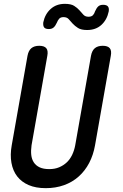

<svg xmlns="http://www.w3.org/2000/svg" viewBox="-20 -968 640 998"><path d="M123 -678Q128 -705 143 -717.5Q158 -730 184 -730Q210 -730 220.5 -717.5Q231 -705 226 -678L144 -213Q140 -185 142.5 -162.5Q145 -140 156 -123.5Q167 -107 186.5 -98Q206 -89 236 -89Q265 -89 287.5 -98.5Q310 -108 327 -124Q344 -140 355 -163Q366 -186 371 -213L453 -678Q458 -705 473 -717.5Q488 -730 514 -730Q540 -730 550.5 -717.5Q561 -705 556 -678L474 -213Q465 -162 443.5 -121Q422 -80 389 -50.5Q356 -21 312.5 -5.5Q269 10 218 10Q166 10 129 -6Q92 -22 69.5 -51Q47 -80 39.5 -121.5Q32 -163 41 -213ZM276 -851Q268 -833 258.5 -825Q249 -817 234 -817Q216 -817 209.5 -825.5Q203 -834 205 -852Q214 -895 243.5 -921.5Q273 -948 317 -948Q349 -948 365.5 -937.5Q382 -927 393 -914.5Q404 -902 413.5 -891.5Q423 -881 440 -881Q456 -881 463.5 -889.5Q471 -898 474 -909Q482 -927 491 -935Q500 -943 516 -943Q534 -943 541 -934.5Q548 -926 545 -908Q536 -865 507 -838.5Q478 -812 433 -812Q402 -812 385.5 -822.5Q369 -833 357.5 -845.5Q346 -858 337 -868.5Q328 -879 310 -879Q295 -879 287.5 -870.5Q280 -862 276 -851Z"/></svg>

Font: Maple Mono NL Medium
Style: Italic
Weight: 500
Italic angle: -10°
Monospace: yes
Designer: subframe7536
Version: Version 7.000